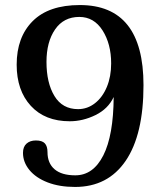

<svg xmlns="http://www.w3.org/2000/svg" viewBox="-20 -730 637 760"><path d="M71 -125Q71 -149 85 -161.5Q99 -174 122 -174Q147 -174 157.5 -162.5Q168 -151 168 -128Q168 -84 196 -60Q224 -36 278 -36Q349 -36 389 -115Q429 -194 430 -346Q408 -299 358 -274.5Q308 -250 256 -250Q158 -250 102 -311Q46 -372 46 -474Q46 -583 109.5 -646.5Q173 -710 296 -710Q548 -710 548 -393Q548 -197 477.5 -93.5Q407 10 277 10Q215 10 168.5 -8Q122 -26 96.5 -57Q71 -88 71 -125ZM420 -479Q420 -556 386 -609.5Q352 -663 294 -663Q232 -663 198 -613.5Q164 -564 164 -485Q164 -402 195.5 -350Q227 -298 289 -298Q326 -298 356 -321.5Q386 -345 403 -386Q420 -427 420 -479Z"/></svg>

Font: Taviraj Medium
Style: Regular
Weight: 500
Designer: Katatrad Team
Foundry: CadsonDemak
Version: Version 1.001